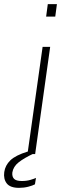

<svg xmlns="http://www.w3.org/2000/svg" viewBox="-75 -743 320 926"><path d="M57.5 0 130.5 -517H167L94.5 0ZM147.5 -663 155.5 -723H199.5L191.5 -663ZM17 163Q-26 163 -42.5 141.5Q-59 120 -54.5 87Q-50 54.5 -25 30.2Q0 6 58.5 -12L88.5 -3Q40.5 19.5 14.8 40Q-11 60.5 -15.5 89Q-17.5 109 -7.2 119.5Q3 130 30.5 130Q54 130 73 124.2Q92 118.5 98.5 115L93.5 146Q82.5 152 61.5 157.5Q40.5 163 17 163Z"/></svg>

Font: Public Sans Thin
Style: Italic
Weight: 100
Italic angle: -8°
Designer: The Public Sans project authors (U.S. Web Design System). Libre Franklin designed by Pablo Impallari and Rodrigo Fuenzal
Version: Version 2.000